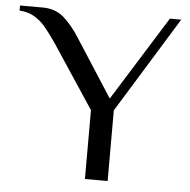

<svg xmlns="http://www.w3.org/2000/svg" viewBox="-74 -709 751 758"><g transform="rotate(5 301.5 -330.0)"><path d="M290 -273 120 -530Q94 -567 76 -588Q58 -609 33.5 -623.5Q9 -638 -25 -640V-660H65Q115 -660 149 -630.5Q183 -601 215 -550L360 -325L569 -660H614L380 -280V0H290Z"/></g></svg>

Font: Philosopher
Style: Regular
Weight: 400
Designer: Jovanny Lemonad
Foundry: Jovanny Lemonad
Version: Version 2.000